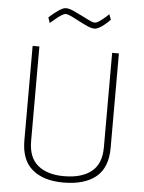

<svg xmlns="http://www.w3.org/2000/svg" viewBox="-61 -963 763 1020"><g transform="rotate(5 321.0 -453.0)"><path d="M126 -196Q126 -108 176.5 -66.5Q227 -25 315 -25Q410 -25 462 -66.5Q514 -108 514 -196V-700H550V-196Q550 -91 489 -41Q428 9 315 9Q210 9 150 -41Q90 -91 90 -196V-700H126ZM492 -875Q477 -859 462 -847Q449 -836 434.5 -828Q420 -820 409 -820Q393 -820 370.5 -830Q348 -840 325.5 -852Q303 -864 282.5 -874Q262 -884 250 -884Q242 -884 228.5 -875.5Q215 -867 202 -856Q187 -844 170 -829L160 -858Q177 -874 193 -886Q207 -897 222 -906Q237 -915 250 -915Q266 -915 288.5 -905Q311 -895 333.5 -883.5Q356 -872 376.5 -862Q397 -852 409 -852Q416 -852 428 -859.5Q440 -867 452 -877Q466 -888 481 -903Z"/></g></svg>

Font: Panefresco 1wt
Style: Regular
Weight: 250
Version: Version 1.000